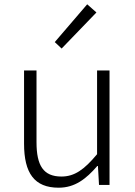

<svg xmlns="http://www.w3.org/2000/svg" viewBox="-20 -861 630 894"><path d="M267 -635 429 -803 386 -841 235 -665ZM253 13C329 13 381 -28 433 -88H436L441 0H490V-533H432V-143C372 -71 327 -39 266 -39C182 -39 150 -90 150 -199V-533H92V-192C92 -55 140 13 253 13Z"/></svg>

Font: Spoqa Han Sans Neo Light
Style: Regular
Weight: 300
Designer: [Spoqa Han Sans Neo] Dong-huui Kim  Younghwa Kang  Yujin Lee  [Noto Sans] Ryoko NISHIZUKA  (kana & ideographs); Paul D. 
Foundry: Spoqa (http://www.spoqa-han-sans.com)
Version: Version 1.000